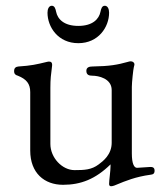

<svg xmlns="http://www.w3.org/2000/svg" viewBox="-20 -628 567 667"><path d="M252 -478C322 -478 359 -534 359 -584C359 -597 354 -608 344 -608C334 -608 331 -597 329 -587C324 -562 302 -538 252 -538C202 -538 180 -562 175 -587C173 -597 170 -608 160 -608C150 -608 145 -597 145 -584C145 -534 182 -478 252 -478ZM366 19C372 19 382 15 386 13C415 1 451 -14 503 -21C511 -22 517 -24 517 -35C517 -47 509 -48 502 -48C492 -48 466 -45 456 -45C446 -45 438 -59 438 -95V-326C438 -342 443 -388 445 -395C446 -399 447 -402 447 -404C447 -411 441 -415 434 -415C431 -415 427 -414 424 -413C388 -403 362 -398 301 -397C290 -397 280 -394 280 -382C280 -368 289 -365 301 -365C321 -365 368 -356 368 -315V-132C368 -91 338 -68 323 -57C298 -38 273 -37 239 -37C196 -37 155 -80 155 -128V-323C155 -353 157 -369 161 -400C162 -411 157 -414 151 -414C148 -414 147 -414 143 -413C106 -404 89 -400 44 -397C36 -396 29 -393 29 -381C29 -370 35 -367 42 -365C72 -353 85 -337 85 -308V-105C85 -27 134 14 199 14C261 14 312 -6 364 -57V-51C364 -34 359 -2 359 11C359 16 361 19 366 19Z"/></svg>

Font: Garamond-Math
Style: Regular
Weight: 400
Version: Version 2019-08-16